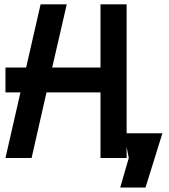

<svg xmlns="http://www.w3.org/2000/svg" viewBox="-20 -720 770 875"><path d="M438 0V-298.8H191.9L124 0H4.9L73.2 -298.8H4.9V-412.1H99.1L165 -700.2H284.2L217.8 -412.1H438V-700.2H557.1V-112.8H720.2L643.1 134.8H527.8L566.9 0L557.1 -50.8V0Z"/></svg>

Font: Cakra Normal
Style: Regular
Weight: 400
Designer: Lucia Kollert, Vojtech Kollert
Foundry: OoM Type
Version: Version 1.000;Glyphs 3.1.1 (3148)